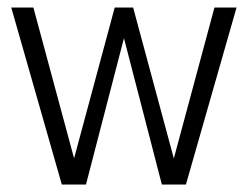

<svg xmlns="http://www.w3.org/2000/svg" viewBox="-20 -492 671 512"><path d="M144.8 0 10 -472H69L182.2 -52.5H172.9L285.9 -472H335L448.2 -52.3H438.9L551.9 -472H610.8L475.8 0H411.6L303.1 -419H318L209.3 0Z"/></svg>

Font: Panamera Thin
Style: Regular
Weight: 100
Designer: Bastien Sozeau
Foundry: NBR — Bastien Sozeau
Version: Version 3.003;gftools[0.9.33]